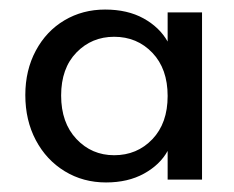

<svg xmlns="http://www.w3.org/2000/svg" viewBox="-20 -729 490 402"><path d="M33 -530Q33 -582 55 -623Q77 -664 115 -686.5Q153 -709 200 -709Q247 -709 280.5 -690.5Q314 -672 331 -642V-703H403V-353H331V-413Q315 -384 281.5 -365.5Q248 -347 202 -347Q154 -347 115.5 -370.5Q77 -394 55 -435.5Q33 -477 33 -530ZM108 -529Q108 -472 140 -438Q172 -404 219 -404Q267 -404 299 -437.5Q331 -471 331 -528Q331 -585 299 -618.5Q267 -652 219 -652Q172 -652 140 -619Q108 -586 108 -529Z"/></svg>

Font: Fz Poppins
Style: Regular
Weight: 400
Designer: Ninad Kale (Devanagari), Jonny Pinhorn (Latin)
Foundry: Indian Type Foundry
Version: Vit hóa bi Vntype.Com & FontZin.Com